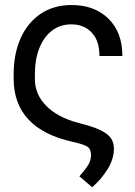

<svg xmlns="http://www.w3.org/2000/svg" viewBox="-20 -573 547 776"><path d="M269.5 -552.7Q361.8 -552.7 418.2 -497.6Q474.6 -442.4 474.6 -346.7H381.8Q382.3 -407.7 350.8 -441.2Q319.3 -474.6 268.6 -474.6Q223.1 -474.6 189.9 -449Q156.7 -423.3 138.9 -378.2Q121.1 -333 121.1 -274.4V-253.9Q120.6 -191.9 167.2 -144.8Q213.9 -97.7 300.8 -75.2Q357.9 -61 387.9 -45.9Q418 -30.8 429.2 -13.2Q440.4 4.4 440.4 27.3Q440.4 69.8 414.3 111.6Q388.2 153.3 352.5 183.6L300.8 139.6Q330.1 106.4 339.1 88.9Q348.1 71.3 347.7 53.7Q348.1 29.3 332.8 19.5Q317.4 9.8 272.5 0Q36.1 -53.2 35.2 -253.9V-274.4Q35.6 -357.4 64.2 -420.2Q92.8 -482.9 145.3 -517.8Q197.8 -552.7 269.5 -552.7Z"/></svg>

Font: Inter Display
Style: Regular
Weight: 400
Designer: Rasmus Andersson
Foundry: rsms
Version: Version 4.000;git-37864ae